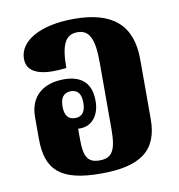

<svg xmlns="http://www.w3.org/2000/svg" viewBox="-69 -623 651 698"><g transform="rotate(-10 256.5 -274.5)"><path d="M249 11C393 11 461 -35 461 -153V-373C461 -502 389 -560 249 -560C123 -560 45 -514 45 -448C45 -386 120 -380 191 -389C191 -476 209 -510 253 -510C297 -510 314 -475 314 -388V-142C314 -62 298 -37 252 -37C210 -37 195 -59 195 -123V-164C198 -164 200 -164 203 -164C243 -164 275 -196 275 -253C275 -315 243 -350 175 -350C101 -350 48 -312 48 -233V-153C48 -37 100 11 249 11ZM191 -204C165 -204 153 -222 153 -253C153 -284 165 -303 192 -303C219 -303 230 -285 230 -254C230 -222 218 -204 191 -204Z"/></g></svg>

Font: Noto Serif Thai ExtraCondensed ExtraBold
Style: Regular
Weight: 800
Width: 2
Designer: Monotype Design Team
Foundry: Monotype Imaging Inc.
Version: Version 2.002